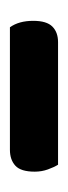

<svg xmlns="http://www.w3.org/2000/svg" viewBox="105 -809 137 387"><g transform="rotate(-90 173.5 -615.5)"><path d="M35 -567Q30 -575 25.5 -587.5Q21 -600 21 -614Q21 -642 33 -653Q45 -664 65 -664H312Q325 -646 325 -617Q325 -590 313.5 -578.5Q302 -567 282 -567Z"/></g></svg>

Font: Baloo 2 SemiBold
Style: Regular
Weight: 600
Designer: Sarang Kulkarni and Ek Type
Foundry: Ek Type
Version: Version 1.640;hotconv 1.0.111;makeotfexe 2.5.65597; ttfautoh